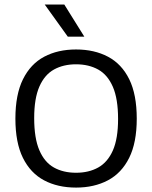

<svg xmlns="http://www.w3.org/2000/svg" viewBox="-20 -821 672 848"><path d="M316 7.5Q235 7.5 174.8 -24.5Q114.5 -56.5 81.2 -123.8Q48 -191 48 -297Q48 -403.5 81.5 -471Q115 -538.5 175.2 -570.5Q235.5 -602.5 316 -602.5Q396.5 -602.5 457 -570.5Q517.5 -538.5 550.8 -471Q584 -403.5 584 -297Q584 -191 550.5 -123.8Q517 -56.5 456.5 -24.5Q396 7.5 316 7.5ZM316 -58Q372 -58 413.8 -81.2Q455.5 -104.5 478.5 -156.5Q501.5 -208.5 501.5 -295.5Q501.5 -384.5 478.5 -437.5Q455.5 -490.5 413.8 -513.8Q372 -537 316 -537Q260 -537 218.5 -514Q177 -491 154 -438.8Q131 -386.5 131 -299.5Q131 -210.5 153.8 -157.5Q176.5 -104.5 218 -81.2Q259.5 -58 316 -58ZM279.5 -659 177.5 -801H264L352.5 -659Z"/></svg>

Font: Encode Sans SC
Style: Regular
Weight: 400
Version: Version 3.002